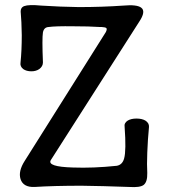

<svg xmlns="http://www.w3.org/2000/svg" viewBox="-20 -741 675 762"><path d="M400.4 -614.3 78.1 -102.5Q51.8 -61.5 61.5 -30.3Q72.3 2.9 117.2 1Q195.3 -3.9 303.7 -3.9Q384.8 -2.9 493.2 1Q535.2 3.9 549.8 -6.8Q565.4 -18.6 564.5 -54.7Q562.5 -85 564.5 -135.7Q566.4 -186.5 571.3 -237.3Q572.3 -252.9 556.6 -262.7Q543 -270.5 521.5 -270.5Q501 -270.5 487.3 -262.7Q471.7 -252.9 474.6 -237.3Q481.4 -143.6 472.7 -112.3Q465.8 -86.9 443.4 -83Q349.6 -73.2 269.5 -76.2Q166 -79.1 181.6 -105.5L532.2 -654.3Q560.5 -696.3 540 -710.9Q522.5 -723.6 469.7 -718.8Q384.8 -712.9 292 -712.9Q219.7 -713.9 143.6 -718.8Q93.8 -723.6 76.2 -716.8Q59.6 -710.9 62.5 -688.5Q65.4 -659.2 66.4 -601.6Q66.4 -540 61.5 -493.2Q58.6 -477.5 72.3 -466.8Q85 -458 104.5 -458Q123 -458 135.7 -466.8Q150.4 -477.5 150.4 -493.2Q146.5 -588.9 150.4 -612.3Q154.3 -632.8 172.9 -633.8Q200.2 -637.7 270.5 -636.7Q333 -636.7 377 -633.8H383.8Q398.4 -632.8 401.4 -629.9Q406.2 -627 400.4 -614.3Z"/></svg>

Font: Gungsuh
Style: Regular
Weight: 400
Version: Version 2.21